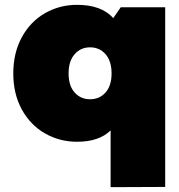

<svg xmlns="http://www.w3.org/2000/svg" viewBox="-20 -579 740 795"><path d="M438 196V-39Q390 8 299 8Q227 8 166.5 -26.5Q106 -61 70.5 -125.5Q35 -190 35 -275Q35 -360 70.5 -425Q106 -490 166.5 -524.5Q227 -559 299 -559Q400 -559 449 -504L480 -549H664V195ZM353 -383Q314 -383 289 -354.5Q264 -326 264 -275Q264 -224 289 -196Q314 -168 353 -168Q392 -168 417 -196Q442 -224 442 -275Q442 -326 417 -354.5Q392 -383 353 -383Z"/></svg>

Font: AtCorfu Sans
Style: AtCorfu Sans Black
Weight: 900
Designer: Kostas Teopoulos
Foundry: Kostas Teopoulos
Version: Version 1.00 July 8, 2025, initial release